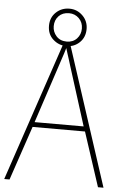

<svg xmlns="http://www.w3.org/2000/svg" viewBox="-59 -929 623 971"><g transform="rotate(5 252.0 -443.5)"><path d="M476 0 386 -275H120L27 0H0L241 -715H271L504 0ZM282 -601Q278 -614 274 -627Q270 -640 265 -655Q260 -670 255 -687Q251 -672 246 -657.5Q241 -643 236.5 -629Q232 -615 227 -600L128 -300H377ZM254 -697Q216 -697 187 -723Q158 -749 158 -792Q158 -834 186 -860.5Q214 -887 254 -887Q293 -887 321 -859.5Q349 -832 349 -792Q349 -750 321.5 -723.5Q294 -697 254 -697ZM254 -720Q286 -720 305.5 -741Q325 -762 325 -792Q325 -823 304.5 -843.5Q284 -864 254 -864Q221 -864 201.5 -843.5Q182 -823 182 -792Q182 -763 201.5 -741.5Q221 -720 254 -720Z"/></g></svg>

Font: Noto Sans Khmer SemiCondensed Thin
Style: Regular
Weight: 250
Width: 4
Designer: Danh Hong and the Monotype Design Team
Foundry: Monotype Imaging Inc.
Version: Version 2.004